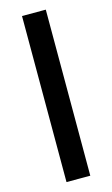

<svg xmlns="http://www.w3.org/2000/svg" viewBox="-123 -842 519 889"><g transform="rotate(-15 136.5 -398.0)"><path d="M80 -796V0H194V-796Z"/></g></svg>

Font: Spoqa Han Sans Neo Medium
Style: Regular
Weight: 500
Designer: [Spoqa Han Sans Neo] Dong-huui Kim ___ Younghwa Kang ___ Yujin Lee ___ [Noto Sans] Ryoko NISHIZUKA ____ (kana & ideograp
Foundry: Spoqa (http://www.spoqa-han-sans.com)
Version: Version 1.100;hotconv 1.0.109;makeotfexe 2.5.65596